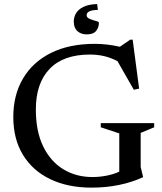

<svg xmlns="http://www.w3.org/2000/svg" viewBox="-20 -892 781 924"><path d="M657 -88.5 668.5 -41V-39.5Q617.5 -15.5 554.2 -2.2Q491 11 421 11Q306.5 11 221.8 -29.8Q137 -70.5 90.5 -146.8Q44 -223 44 -329Q44 -435 90.8 -514.2Q137.5 -593.5 225.2 -637.2Q313 -681 436.5 -681Q494.5 -681 557 -667L606.5 -701H618.5L649.5 -465.5L624 -460L545.5 -597.5Q486.5 -629.5 413 -629.5Q284.5 -629.5 218.5 -560.2Q152.5 -491 152.5 -365Q152.5 -260 187.8 -187.5Q223 -115 284.5 -77.5Q346 -40 425 -40Q459.5 -40 493.5 -46.8Q527.5 -53.5 554 -66V-250L465 -279.5V-299.5H722V-279.5L657 -252.5ZM456 -782.5Q456 -760 442.5 -743.2Q429 -726.5 397 -726.5Q370.5 -726.5 352.8 -742Q335 -757.5 335 -789Q335 -808.5 345.2 -827Q355.5 -845.5 380 -858.2Q404.5 -871 447.5 -872.5L451 -844.5Q421.5 -843.5 409.2 -837Q397 -830.5 397 -818.5Q397 -807 411.8 -801Q426.5 -795 441.2 -791.2Q456 -787.5 456 -782.5Z"/></svg>

Font: Newsreader Text Medium
Style: Regular
Weight: 500
Designer: Hugues Gentile
Foundry: Production Type
Version: Version 1.001